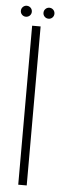

<svg xmlns="http://www.w3.org/2000/svg" viewBox="-54 -785 277 812"><g transform="rotate(5 84.0 -378.5)"><path d="M56 0V-675H92V0ZM26 -710.5Q16.5 -710.5 9.8 -717.2Q3 -724 3 -733.5Q3 -743.5 9.8 -750.2Q16.5 -757 26 -757Q36 -757 42.8 -750.2Q49.5 -743.5 49.5 -733.5Q49.5 -724 42.8 -717.2Q36 -710.5 26 -710.5ZM122.5 -710.5Q112.5 -710.5 105.8 -717.2Q99 -724 99 -733.5Q99 -743.5 105.8 -750.2Q112.5 -757 122.5 -757Q132 -757 138.8 -750.2Q145.5 -743.5 145.5 -733.5Q145.5 -724 138.8 -717.2Q132 -710.5 122.5 -710.5Z"/></g></svg>

Font: Anybody ExtraLight
Style: Regular
Weight: 200
Designer: Tyler Finck
Foundry: Etcetera Type Company
Version: Version 1.010; ttfautohint (v1.8.3) -l 8 -r 50 -G 200 -x 14 